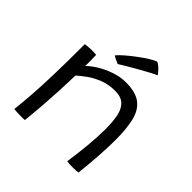

<svg xmlns="http://www.w3.org/2000/svg" viewBox="-191 -885 1048 1048"><g transform="rotate(45 332.5 -361.5)"><path d="M151.5 6Q143.5 6.5 133 6.8Q122.5 7 112 6.5Q101.5 6.5 88.5 5.8Q75.5 5 68 4Q74.5 -52 79.5 -119.8Q84.5 -187.5 87.2 -283.2Q90 -379 90 -518.5Q99.5 -520 113 -521.2Q126.5 -522.5 141.5 -522.5Q150 -522.5 159.2 -522Q168.5 -521.5 175 -520.5Q176 -512 176 -484.2Q176 -456.5 176 -436Q196.5 -457 232 -478.8Q267.5 -500.5 310.2 -515.2Q353 -530 396 -530Q472 -530 511.2 -500Q550.5 -470 564.5 -411.5Q578.5 -353 578.5 -267.5Q578.5 -214.5 574 -145Q569.5 -75.5 561 1.5Q547.5 4 518 4Q505.5 4 493.8 3.5Q482 3 474 1.5Q484.5 -69.5 491.2 -140.5Q498 -211.5 498 -270.5Q498 -326 489.8 -367.8Q481.5 -409.5 457.5 -432.5Q433.5 -455.5 387 -455.5Q336 -455.5 294.8 -438.8Q253.5 -422 223.2 -399.8Q193 -377.5 175 -361Q171.5 -232 164 -134.2Q156.5 -36.5 151.5 6ZM437 -730.5Q455 -722 470.2 -705.5Q485.5 -689 492 -679.5Q478 -674 449.2 -658.5Q420.5 -643 387.8 -624.5Q355 -606 328.8 -590.2Q302.5 -574.5 293.5 -568.5Q287 -570.5 270.8 -578.5Q254.5 -586.5 249 -591Q260.5 -605.5 285.2 -627Q310 -648.5 339.8 -670.8Q369.5 -693 396 -709.5Q422.5 -726 437 -730.5Z"/></g></svg>

Font: Grandstander Light
Style: Regular
Weight: 300
Designer: Tyler Finck
Foundry: Etcetera Type Co
Version: Version 1.200; ttfautohint (v1.8.3)